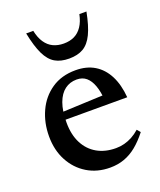

<svg xmlns="http://www.w3.org/2000/svg" viewBox="-130 -760 713 853"><g transform="rotate(-20 227.0 -333.0)"><path d="M245.5 -448.5Q297.5 -448.5 334.8 -426Q372 -403.5 394 -360.8Q416 -318 421 -257H109.5L110.5 -293L367 -304L322.5 -281.5Q319.5 -321 309.2 -349.2Q299 -377.5 281.2 -392.8Q263.5 -408 236 -408Q204 -408 180 -390Q156 -372 142.5 -335.5Q129 -299 129 -243.5Q129 -186 150 -145.2Q171 -104.5 208.8 -83Q246.5 -61.5 297.5 -61.5Q318 -61.5 337.2 -66.5Q356.5 -71.5 375 -81.5Q393.5 -91.5 411 -107L424.5 -91Q398 -57 370.2 -34.2Q342.5 -11.5 311.2 -0.2Q280 11 244 11Q182.5 11 135.5 -17.8Q88.5 -46.5 61.8 -96.8Q35 -147 35 -212Q35 -276.5 59.8 -330.2Q84.5 -384 131.8 -416.2Q179 -448.5 245.5 -448.5ZM238.5 -577.5Q267 -577.5 288.8 -588Q310.5 -598.5 325.5 -620.8Q340.5 -643 347.5 -677H381Q368.5 -612.5 350.5 -575.2Q332.5 -538 305.5 -522.2Q278.5 -506.5 238.5 -506.5Q198.5 -506.5 171.8 -522.2Q145 -538 127 -575.2Q109 -612.5 96 -677H129.5Q136.5 -643 151.5 -620.8Q166.5 -598.5 188.5 -588Q210.5 -577.5 238.5 -577.5Z"/></g></svg>

Font: Newsreader 24pt Medium
Style: Regular
Weight: 500
Designer: Hugues Gentile
Foundry: Production Type
Version: Version 1.003